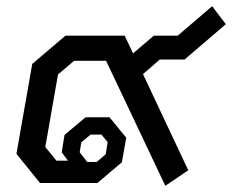

<svg xmlns="http://www.w3.org/2000/svg" viewBox="-20 -590 748 619"><path d="M441 -351 587 -41 513 9 322 -394H219L167 -350L126 -116L162 -72H199L179 -99L188 -155L256 -212H333L387 -146L373 -67L294 0H109L33 -94L84 -384L191 -475H382L409 -418L476 -475H553L664 -570L708 -512L575 -398H495ZM237 -99 261 -68H292L321 -93L327 -132L307 -156H272L242 -131Z"/></svg>

Font: Chakra Petch Medium
Style: Italic
Weight: 500
Italic angle: -10°
Designer: Katatrad Aksorn Co.,Ltd.
Foundry: Cadson Demak Co.,Ltd.
Version: Version 1.000; ttfautohint (v1.6)